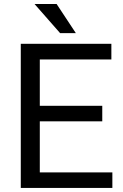

<svg xmlns="http://www.w3.org/2000/svg" viewBox="-20 -927 608 947"><path d="M82.5 0ZM484.4 -328.6H176.3V-76.7H534.2V0H82.5V-710.9H529.3V-633.8H176.3V-405.3H484.4ZM354 -763.7H276.4L150.4 -907.2H259.3Z"/></svg>

Font: Roboto-o
Style: o-Regular
Weight: 400
Designer: Google
Version: Version 2.134; 2016; ttfautohint (v1.6)